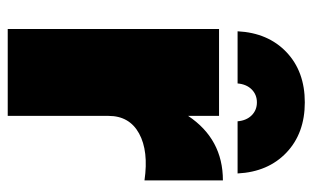

<svg xmlns="http://www.w3.org/2000/svg" viewBox="-176 -633 809 497"><g transform="rotate(90 228.5 -384.5)"><path d="M196 -595H61Q65 -674 115 -721.5Q165 -769 245 -769Q325 -769 375 -721.5Q425 -674 429 -595H294Q292 -618 278.5 -631.5Q265 -645 245 -645Q225 -645 211.5 -631.5Q198 -618 196 -595ZM280 -467Q340 -557 447 -557V-354Q371 -365 325.5 -340Q280 -315 280 -261V0H55V-547H280Z"/></g></svg>

Font: MontserratBlack
Style: Regular
Weight: 900
Designer: Julieta Ulanovsky
Foundry: Julieta Ulanovsky
Version: Version 4.000